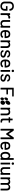

<svg xmlns="http://www.w3.org/2000/svg" viewBox="4700 -5458 766 10207"><g transform="rotate(90 5083.5 -354.0)"><path d="M307.1 7.8Q197.3 7.8 130.1 -55.2Q63 -118.2 63 -222.2V-478Q63 -582 129.9 -645Q196.8 -708 307.1 -708Q417.5 -708 483.6 -646.5Q549.8 -585 549.8 -491.2V-480Q549.8 -470.2 540 -470.2H463.9Q454.1 -470.2 454.1 -480V-488.8Q454.1 -548.8 413.6 -586.4Q373 -624 307.1 -624Q240.2 -624 199.7 -585Q159.2 -545.9 159.2 -481V-219.2Q159.2 -154.3 200.9 -115.2Q242.7 -76.2 311 -76.2Q377 -76.2 415.5 -110.6Q454.1 -145 454.1 -205.1V-282.2Q454.1 -286.1 450.2 -286.1H314.9Q305.2 -286.1 305.2 -295.9V-357.9Q305.2 -368.2 314.9 -368.2H540Q549.8 -368.2 549.8 -357.9V-231Q549.8 -117.7 484.9 -54.9Q419.9 7.8 307.1 7.8Z M905.8 -514.2Q938 -514.2 963.9 -501Q970.2 -498.5 968.8 -488.8L952.6 -414.1Q951.2 -405.3 940.9 -408.2Q925.3 -415 900.9 -415L886.7 -414.1Q838.9 -411.6 808.8 -380.9Q778.8 -350.1 778.8 -301.8V-9.8Q778.8 0 768.6 0H692.9Q682.6 0 682.6 -9.8V-499Q682.6 -508.8 692.9 -508.8H768.6Q778.8 -508.8 778.8 -499V-445.8Q778.8 -441.9 781.2 -442.4Q782.2 -442.4 782.7 -443.8Q827.6 -514.2 905.8 -514.2Z M1356.4 -188V-499Q1356.4 -508.8 1366.2 -508.8H1441.4Q1451.2 -508.8 1451.2 -499V-9.8Q1451.2 0 1441.4 0H1366.2Q1356.4 0 1356.4 -9.8V-46.9Q1356.4 -52.7 1351.6 -47.9Q1312 6.8 1228.5 6.8Q1148.4 6.8 1097.4 -38.1Q1046.4 -83 1046.4 -158.2V-499Q1046.4 -508.8 1056.6 -508.8H1131.3Q1141.6 -508.8 1141.6 -499V-188Q1141.6 -135.7 1169.2 -106Q1196.8 -76.2 1246.6 -76.2Q1296.9 -76.2 1326.7 -106.7Q1356.4 -137.2 1356.4 -188Z M2002.9 -317.9Q2007.3 -277.3 2005.9 -226.1Q2005.9 -215.8 1996.1 -215.8H1676.8Q1672.9 -215.8 1672.9 -211.9Q1672.9 -180.2 1679.2 -160.2Q1690.4 -120.1 1724.1 -97.7Q1757.8 -75.2 1808.1 -75.2Q1881.8 -75.2 1921.9 -136.2Q1926.8 -147.5 1935.1 -139.2L1992.2 -101.1Q1999.5 -95.2 1995.1 -87.9Q1967.3 -42.5 1915.5 -16.8Q1863.8 8.8 1798.8 8.8Q1726.6 8.8 1676.3 -22.7Q1626 -54.2 1601.1 -113.8Q1577.1 -171.9 1577.1 -256.8Q1577.1 -329.1 1587.9 -368.2Q1606 -437.5 1659.9 -477.3Q1713.9 -517.1 1791 -517.1Q1890.1 -517.1 1940.7 -467.5Q1991.2 -418 2002.9 -317.9ZM1791 -434.1Q1749 -434.1 1720.7 -412.8Q1692.4 -391.6 1682.1 -355Q1674.3 -330.6 1672.9 -298.8Q1672.9 -294.9 1676.8 -294.9H1905.8Q1910.2 -294.9 1910.2 -298.8Q1908.7 -329.1 1903.8 -348.1Q1893.6 -387.7 1864 -410.9Q1834.5 -434.1 1791 -434.1Z M2353.5 -516.1Q2435.1 -516.1 2483.4 -468.5Q2531.7 -420.9 2531.7 -339.8V-9.8Q2531.7 0 2521.5 0H2445.8Q2435.5 0 2435.5 -9.8V-320.8Q2435.5 -371.1 2406.5 -402.1Q2377.4 -433.1 2329.6 -433.1Q2282.2 -433.1 2252.4 -401.9Q2222.7 -370.6 2222.7 -321.8V-9.8Q2222.7 0 2212.4 0H2136.7Q2126.5 0 2126.5 -9.8V-499Q2126.5 -508.8 2136.7 -508.8H2212.4Q2222.7 -508.8 2222.7 -499V-462.9Q2222.7 -460 2225.1 -459.5Q2226.1 -459.5 2226.6 -460.9Q2269.5 -516.1 2353.5 -516.1Z M2847.7 5.9Q2756.8 5.9 2701.7 -33.4Q2646.5 -72.8 2646.5 -130.9V-142.1Q2646.5 -151.9 2656.7 -151.9H2728.5Q2738.8 -151.9 2738.8 -142.1V-137.2Q2738.8 -108.9 2769.5 -87.9Q2800.3 -66.9 2846.7 -66.9Q2891.6 -66.9 2919.7 -86.4Q2947.8 -106 2947.8 -136.2Q2947.8 -165.5 2921.9 -180.2Q2897.5 -192.9 2837.4 -210Q2776.4 -228 2742.7 -243.2Q2650.4 -282.2 2650.4 -368.2Q2650.4 -434.6 2702.9 -474.4Q2755.4 -514.2 2842.8 -514.2Q2931.6 -514.2 2984.6 -473.4Q3037.6 -432.6 3037.6 -370.1V-367.2Q3037.6 -356.9 3027.8 -356.9H2957.5Q2947.8 -356.9 2947.8 -367.2V-370.1Q2947.8 -399.9 2918.7 -418.9Q2889.6 -438 2841.8 -438Q2796.9 -438 2769.8 -420.9Q2742.7 -403.8 2742.7 -375Q2742.7 -345.7 2769.5 -331.1Q2796.9 -315.4 2854.5 -298.8Q2920.4 -279.8 2951.7 -268.1Q2993.2 -251 3018.3 -219.5Q3043.5 -188 3043.5 -142.1Q3043.5 -74.2 2990.2 -34.2Q2937 5.9 2847.7 5.9Z M3567.4 -317.9Q3571.8 -277.3 3570.3 -226.1Q3570.3 -215.8 3560.5 -215.8H3241.2Q3237.3 -215.8 3237.3 -211.9Q3237.3 -180.2 3243.7 -160.2Q3254.9 -120.1 3288.6 -97.7Q3322.3 -75.2 3372.6 -75.2Q3446.3 -75.2 3486.3 -136.2Q3491.2 -147.5 3499.5 -139.2L3556.6 -101.1Q3564 -95.2 3559.6 -87.9Q3531.7 -42.5 3480 -16.8Q3428.2 8.8 3363.3 8.8Q3291 8.8 3240.7 -22.7Q3190.4 -54.2 3165.5 -113.8Q3141.6 -171.9 3141.6 -256.8Q3141.6 -329.1 3152.3 -368.2Q3170.4 -437.5 3224.4 -477.3Q3278.3 -517.1 3355.5 -517.1Q3454.6 -517.1 3505.1 -467.5Q3555.7 -418 3567.4 -317.9ZM3355.5 -434.1Q3313.5 -434.1 3285.2 -412.8Q3256.8 -391.6 3246.6 -355Q3238.8 -330.6 3237.3 -298.8Q3237.3 -294.9 3241.2 -294.9H3470.2Q3474.6 -294.9 3474.6 -298.8Q3473.1 -329.1 3468.3 -348.1Q3458 -387.7 3428.5 -410.9Q3398.9 -434.1 3355.5 -434.1Z M3794.9 -606.9Q3776.9 -588.9 3749 -588.9Q3721.2 -588.9 3703.1 -606.9Q3685.1 -625 3685.1 -652.8Q3685.1 -680.7 3703.1 -698.7Q3721.2 -716.8 3749 -716.8Q3776.9 -716.8 3794.9 -698.7Q3813 -680.7 3813 -652.8Q3813 -625 3794.9 -606.9ZM3785.2 -1H3709Q3699.2 -1 3699.2 -11.2V-499Q3699.2 -508.8 3709 -508.8H3785.2Q3794.9 -508.8 3794.9 -499V-11.2Q3794.9 -1 3785.2 -1Z M4125 5.9Q4034.2 5.9 3979 -33.4Q3923.8 -72.8 3923.8 -130.9V-142.1Q3923.8 -151.9 3934.1 -151.9H4005.9Q4016.1 -151.9 4016.1 -142.1V-137.2Q4016.1 -108.9 4046.9 -87.9Q4077.6 -66.9 4124 -66.9Q4168.9 -66.9 4197 -86.4Q4225.1 -106 4225.1 -136.2Q4225.1 -165.5 4199.2 -180.2Q4174.8 -192.9 4114.7 -210Q4053.7 -228 4020 -243.2Q3927.7 -282.2 3927.7 -368.2Q3927.7 -434.6 3980.2 -474.4Q4032.7 -514.2 4120.1 -514.2Q4209 -514.2 4262 -473.4Q4314.9 -432.6 4314.9 -370.1V-367.2Q4314.9 -356.9 4305.2 -356.9H4234.9Q4225.1 -356.9 4225.1 -367.2V-370.1Q4225.1 -399.9 4196 -418.9Q4167 -438 4119.1 -438Q4074.2 -438 4047.1 -420.9Q4020 -403.8 4020 -375Q4020 -345.7 4046.9 -331.1Q4074.2 -315.4 4131.8 -298.8Q4197.8 -279.8 4229 -268.1Q4270.5 -251 4295.7 -219.5Q4320.8 -188 4320.8 -142.1Q4320.8 -74.2 4267.6 -34.2Q4214.4 5.9 4125 5.9Z M5108.4 -689.9V-627Q5108.4 -617.2 5098.6 -617.2H4744.6Q4740.7 -617.2 4740.7 -612.8V-397.9Q4740.7 -394 4744.6 -394H4987.3Q4997.6 -394 4997.6 -383.8V-320.8Q4997.6 -311 4987.3 -311H4744.6Q4740.7 -311 4740.7 -307.1V-9.8Q4740.7 0 4730.5 0H4654.3Q4644.5 0 4644.5 -9.8V-689.9Q4644.5 -700.2 4654.3 -700.2H5098.6Q5108.4 -700.2 5108.4 -689.9Z M5159.7 -78.1Q5160.6 -41.5 5178.7 -16.4Q5196.8 8.8 5224.6 8.8Q5254.9 8.8 5278.3 -22.7Q5301.8 -54.2 5301.8 -97.2Q5301.8 -140.1 5278.3 -164.8Q5254.9 -189.5 5223.6 -181.2Q5196.3 -174.8 5178 -144.3Q5159.7 -113.8 5159.7 -78.1ZM5159.7 -268.1Q5160.6 -231.4 5178.5 -212.2Q5196.3 -192.9 5224.6 -201.2Q5255.4 -210.4 5278.6 -247.8Q5301.8 -285.2 5301.8 -328.1Q5301.8 -371.6 5278.1 -389.6Q5254.4 -407.7 5223.6 -391.1Q5195.8 -374.5 5177.7 -339.4Q5159.7 -304.2 5159.7 -268.1ZM5421.4 6.8Q5473.1 6.8 5512.5 -33.4Q5551.8 -73.7 5551.8 -130.9Q5551.8 -187 5512 -217.3Q5472.2 -247.6 5421.4 -233.9Q5377.4 -222.2 5348.4 -183.1Q5319.3 -144 5319.3 -99.1Q5319.3 -54.2 5348.1 -23.7Q5377 6.8 5421.4 6.8ZM5319.3 -335.9Q5319.3 -290.5 5348.1 -267.8Q5377 -245.1 5421.4 -257.8Q5473.1 -272.9 5512.5 -325.4Q5551.8 -377.9 5551.8 -435.1Q5551.8 -462.9 5540.8 -482.7Q5529.8 -502.4 5511.7 -510.7Q5493.7 -519 5470 -516.8Q5446.3 -514.6 5421.4 -501Q5377.4 -475.6 5348.4 -428.2Q5319.3 -380.9 5319.3 -335.9Z M5932.1 -516.1Q6013.7 -516.1 6062 -468.5Q6110.4 -420.9 6110.4 -339.8V-9.8Q6110.4 0 6100.1 0H6024.4Q6014.2 0 6014.2 -9.8V-320.8Q6014.2 -371.1 5985.1 -402.1Q5956.1 -433.1 5908.2 -433.1Q5860.8 -433.1 5831.1 -401.9Q5801.3 -370.6 5801.3 -321.8V-9.8Q5801.3 0 5791 0H5715.3Q5705.1 0 5705.1 -9.8V-499Q5705.1 -508.8 5715.3 -508.8H5791Q5801.3 -508.8 5801.3 -499V-462.9Q5801.3 -460 5803.7 -459.5Q5804.7 -459.5 5805.2 -460.9Q5848.1 -516.1 5932.1 -516.1Z M6498 -499V-439.9Q6498 -430.2 6488.3 -430.2H6380.4Q6376.5 -430.2 6376.5 -425.8V-161.1Q6376.5 -119.1 6395 -100.6Q6413.6 -82 6454.1 -82H6483.4Q6493.2 -82 6493.2 -71.8V-9.8Q6493.2 0 6483.4 0Q6441.4 2 6437 2Q6357.9 2 6321 -26.6Q6284.2 -55.2 6284.2 -127V-425.8Q6284.2 -430.2 6280.3 -430.2H6219.2Q6209.5 -430.2 6209.5 -439.9V-499Q6209.5 -508.8 6219.2 -508.8H6280.3Q6284.2 -508.8 6284.2 -513.2V-630.9Q6284.2 -641.1 6294.4 -641.1H6366.2Q6376.5 -641.1 6376.5 -630.9V-513.2Q6376.5 -508.8 6380.4 -508.8H6488.3Q6498 -508.8 6498 -499Z M7106.4 -432.1 7280.8 -693.8Q7285.6 -700.2 7292.5 -700.2H7368.7Q7378.4 -700.2 7378.4 -689.9V-9.8Q7378.4 0 7368.7 0H7292.5Q7282.7 0 7282.7 -9.8V-522Q7282.7 -525.9 7279.8 -525.9Q7278.3 -526.4 7277.8 -523.9L7134.8 -306.2Q7129.9 -299.8 7122.6 -299.8H7084.5Q7077.6 -299.8 7072.8 -306.2L6928.7 -522Q6927.7 -525.9 6925.3 -523.4L6923.8 -520V-9.8Q6923.8 0 6913.6 0H6837.4Q6827.6 0 6827.6 -9.8V-689.9Q6827.6 -700.2 6837.4 -700.2H6913.6Q6920.9 -700.2 6925.8 -693.8L7100.6 -432.1Q7101.6 -431.2 7103.5 -431.2Q7105.5 -431.2 7106.4 -432.1Z M7942.4 -317.9Q7946.8 -277.3 7945.3 -226.1Q7945.3 -215.8 7935.5 -215.8H7616.2Q7612.3 -215.8 7612.3 -211.9Q7612.3 -180.2 7618.7 -160.2Q7629.9 -120.1 7663.6 -97.7Q7697.3 -75.2 7747.6 -75.2Q7821.3 -75.2 7861.3 -136.2Q7866.2 -147.5 7874.5 -139.2L7931.6 -101.1Q7939 -95.2 7934.6 -87.9Q7906.7 -42.5 7855 -16.8Q7803.2 8.8 7738.3 8.8Q7666 8.8 7615.7 -22.7Q7565.4 -54.2 7540.5 -113.8Q7516.6 -171.9 7516.6 -256.8Q7516.6 -329.1 7527.3 -368.2Q7545.4 -437.5 7599.4 -477.3Q7653.3 -517.1 7730.5 -517.1Q7829.6 -517.1 7880.1 -467.5Q7930.7 -418 7942.4 -317.9ZM7730.5 -434.1Q7688.5 -434.1 7660.2 -412.8Q7631.8 -391.6 7621.6 -355Q7613.8 -330.6 7612.3 -298.8Q7612.3 -294.9 7616.2 -294.9H7845.2Q7849.6 -294.9 7849.6 -298.8Q7848.1 -329.1 7843.3 -348.1Q7833 -387.7 7803.5 -410.9Q7773.9 -434.1 7730.5 -434.1Z M8382.3 -466.8V-689.9Q8382.3 -700.2 8392.1 -700.2H8468.3Q8478 -700.2 8478 -689.9V-9.8Q8478 0 8468.3 0H8392.1Q8382.3 0 8382.3 -9.8V-43Q8382.3 -45.4 8380.6 -46.1Q8378.9 -46.9 8377 -44.9Q8331.1 7.8 8260.3 7.8Q8189 7.8 8141.1 -27.1Q8093.3 -62 8071.3 -127.9Q8052.2 -178.7 8052.2 -255.9Q8052.2 -329.6 8067.9 -377Q8089.4 -444.3 8137.9 -480.7Q8186.5 -517.1 8260.3 -517.1Q8293.9 -517.1 8324.7 -503.4Q8355.5 -489.7 8377 -464.8Q8378.9 -462.9 8380.6 -463.6Q8382.3 -464.4 8382.3 -466.8ZM8356.9 -128.9Q8379.9 -170.9 8379.9 -254.9Q8379.9 -340.8 8355 -382.8Q8326.7 -434.1 8270 -434.1Q8209.5 -434.1 8181.2 -386.2Q8148.9 -335.4 8148.9 -253.9Q8148.9 -175.8 8174.3 -129.9Q8202.1 -75.2 8269 -75.2Q8327.1 -75.2 8356.9 -128.9Z M8722.7 -606.9Q8704.6 -588.9 8676.8 -588.9Q8648.9 -588.9 8630.9 -606.9Q8612.8 -625 8612.8 -652.8Q8612.8 -680.7 8630.9 -698.7Q8648.9 -716.8 8676.8 -716.8Q8704.6 -716.8 8722.7 -698.7Q8740.7 -680.7 8740.7 -652.8Q8740.7 -625 8722.7 -606.9ZM8712.9 -1H8636.7Q8627 -1 8627 -11.2V-499Q8627 -508.8 8636.7 -508.8H8712.9Q8722.7 -508.8 8722.7 -499V-11.2Q8722.7 -1 8712.9 -1Z M9176.8 -188V-499Q9176.8 -508.8 9186.5 -508.8H9261.7Q9271.5 -508.8 9271.5 -499V-9.8Q9271.5 0 9261.7 0H9186.5Q9176.8 0 9176.8 -9.8V-46.9Q9176.8 -52.7 9171.9 -47.9Q9132.3 6.8 9048.8 6.8Q8968.8 6.8 8917.7 -38.1Q8866.7 -83 8866.7 -158.2V-499Q8866.7 -508.8 8877 -508.8H8951.7Q8961.9 -508.8 8961.9 -499V-188Q8961.9 -135.7 8989.5 -106Q9017.1 -76.2 9066.9 -76.2Q9117.2 -76.2 9147 -106.7Q9176.8 -137.2 9176.8 -188Z M9940.4 -516.1Q10016.6 -516.1 10060.5 -470.5Q10104.5 -424.8 10104.5 -344.2V-9.8Q10104.5 0 10094.2 0H10019.5Q10009.3 0 10009.3 -9.8V-324.2Q10009.3 -374 9981.7 -403.6Q9954.1 -433.1 9908.2 -433.1Q9861.8 -433.1 9833 -403.8Q9804.2 -374.5 9804.2 -326.2V-9.8Q9804.2 0 9794.4 0H9719.2Q9709.5 0 9709.5 -9.8V-324.2Q9709.5 -374 9681.9 -403.6Q9654.3 -433.1 9608.4 -433.1Q9562.5 -433.1 9534.9 -404.1Q9507.3 -375 9507.3 -326.2V-9.8Q9507.3 0 9497.1 0H9421.4Q9411.1 0 9411.1 -9.8V-499Q9411.1 -508.8 9421.4 -508.8H9497.1Q9507.3 -508.8 9507.3 -499V-464.8Q9507.3 -462.4 9508.8 -461.7Q9510.3 -460.9 9512.2 -462.9Q9555.7 -516.1 9640.1 -516.1Q9742.2 -516.1 9783.2 -439Q9786.6 -434.1 9789.6 -439Q9813.5 -477.1 9852.5 -496.6Q9891.6 -516.1 9940.4 -516.1Z"/></g></svg>

Font: Gruenseis Font Medium
Style: Regular
Weight: 500
Designer: Jeremy Tribby
Foundry: Tribby Type
Version: Version 1.408;Glyphs 3.1.2 (3151)